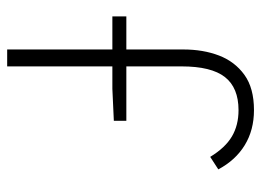

<svg xmlns="http://www.w3.org/2000/svg" viewBox="-114 -584 711 522"><g transform="rotate(-90 241.0 -323.5)"><path d="M173 -335V-369L260 -373H457V-335ZM202 12Q148 12 107 -13Q66 -38 41 -85L75 -107Q100 -66 130.5 -48Q161 -30 202 -30Q263 -30 292 -67Q321 -104 321 -185V-659H367V-180Q367 -126 350.5 -83Q334 -40 298 -14Q262 12 202 12Z"/></g></svg>

Font: Source Sans 3 ExtraLight Light
Style: Regular
Weight: 300
Version: Version 3.052;hotconv 1.1.0;makeotfexe 2.6.0